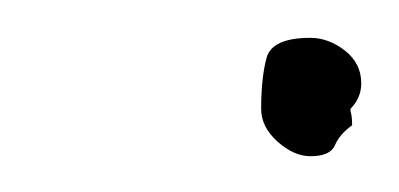

<svg xmlns="http://www.w3.org/2000/svg" viewBox="-20 -366 214 103"><path d="M173.8 -321.3Q173.8 -313.5 168 -307.6V-306.6Q168.9 -303.7 168.9 -298.8Q162.1 -293.9 159.7 -288.1Q157.2 -282.2 146.5 -282.2Q137.7 -282.2 128.9 -290Q120.1 -297.9 120.1 -307.6Q120.1 -324.2 123 -335Q126 -345.7 146.5 -345.7Q156.2 -345.7 165 -338.9Q173.8 -332 173.8 -321.3Z"/></svg>

Font: Calligraffitti
Style: Regular
Weight: 400
Designer: Dathan Boardman
Foundry: Open Window
Version: Version 1.002